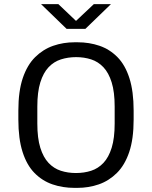

<svg xmlns="http://www.w3.org/2000/svg" viewBox="-20 -901 736 931"><path d="M341 10Q284 10 234.5 -7Q185 -24 147.5 -62Q110 -100 89.5 -164Q69 -228 69 -321V-365Q69 -459 90.5 -522.5Q112 -586 150.5 -624Q189 -662 238 -679Q287 -696 342 -696H356Q413 -696 462.5 -679Q512 -662 549.5 -624Q587 -586 607.5 -522Q628 -458 628 -365V-321Q628 -227 606.5 -163.5Q585 -100 546.5 -62Q508 -24 459 -7Q410 10 355 10ZM348 -62Q388 -62 422 -73Q456 -84 481.5 -111Q507 -138 521.5 -184.5Q536 -231 536 -302V-384Q536 -455 521.5 -501.5Q507 -548 481.5 -575Q456 -602 422 -613Q388 -624 349 -624Q310 -624 275.5 -613Q241 -602 215.5 -575Q190 -548 175.5 -501.5Q161 -455 161 -384V-302Q161 -231 175.5 -184.5Q190 -138 215.5 -111Q241 -84 275 -73Q309 -62 348 -62ZM303 -761 179 -881H263L364 -785H333L435 -881H518L394 -761Z"/></svg>

Font: Chivo Medium Light
Style: Regular
Weight: 300
Version: Version 2.002